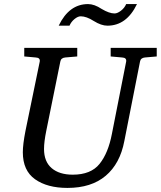

<svg xmlns="http://www.w3.org/2000/svg" viewBox="-20 -906 789 942"><path d="M749 -629 691 -624Q670 -622 667 -604L590 -214Q569 -103 498.5 -43.5Q428 16 311 16Q212 16 152 -26.5Q92 -69 92 -159Q92 -198 105 -264L175 -604Q178 -623 155 -624L99 -629V-671H359V-629L300 -624Q279 -622 276 -604L207 -264Q196 -210 196 -175Q196 -113 233.5 -81Q271 -49 337 -49Q426 -49 468.5 -102Q511 -155 529 -249L599 -604Q602 -623 579 -624L523 -629V-671H749ZM652 -886Q601 -780 507 -780Q477 -780 440 -803Q404 -826 376 -826Q362 -826 345.5 -812.5Q329 -799 321 -780H268Q319 -886 412 -886Q443 -886 479 -862Q516 -840 542 -840Q556 -840 573.5 -853.5Q591 -867 599 -886Z"/></svg>

Font: Veleka
Style: Italic
Weight: 400
Italic angle: -12°
Designer: Stefan Peev, Context Ltd, 2016; SIL International, 1997-2014.
Foundry: Stefan Peev, Context Ltd, 2016
Version: Version 1.000